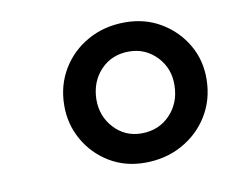

<svg xmlns="http://www.w3.org/2000/svg" viewBox="-49 -856 533 447"><g transform="rotate(-10 218.0 -632.0)"><path d="M261.2 -467.2Q214.4 -467.2 177.4 -489.6Q140.4 -512.1 119.2 -549.7Q97.9 -587.3 98.6 -632.4Q99.2 -679.2 121.9 -716.6Q144.5 -753.9 183.4 -775.5Q222.2 -797.2 271.2 -797.2Q318.5 -797.2 355.9 -774.8Q393.4 -752.4 415 -715.1Q436.5 -677.7 435.5 -632.4Q434.7 -585.3 411.6 -547.9Q388.6 -510.6 349.4 -488.9Q310.3 -467.2 261.2 -467.2ZM264.9 -535.9Q305.7 -535.9 332.2 -563.4Q358.8 -590.9 359.5 -632.4Q360.6 -672.7 334 -700.7Q307.3 -728.7 268.5 -728.7Q227.9 -728.7 201.8 -701.4Q175.7 -674.1 174.7 -632.4Q174.2 -592.4 200.2 -564.1Q226.3 -535.9 264.9 -535.9Z"/></g></svg>

Font: Merriweather Light
Style: Italic
Weight: 300
Italic angle: -7.8°
Designer: Eben Sorkin
Foundry: Eben Sorkin
Version: Version 2.101